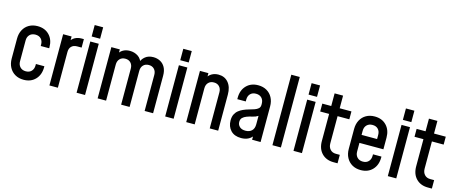

<svg xmlns="http://www.w3.org/2000/svg" viewBox="-45 -1356 4680 1973"><g transform="rotate(15 2295.0 -369.0)"><path d="M224 12.5Q172.5 12.5 133.5 -10Q94.5 -32.5 72.8 -73Q51 -113.5 51 -167V-378.5Q51 -432 72.8 -472.5Q94.5 -513 133.5 -535.2Q172.5 -557.5 224 -557.5Q302 -557.5 349 -508.2Q396 -459 396 -378.5V-368.5H306V-383.5Q306 -421.5 284.2 -444.5Q262.5 -467.5 224 -467.5Q186 -467.5 163.5 -444.5Q141 -421.5 141 -383.5V-162Q141 -124.5 163.5 -101Q186 -77.5 224 -77.5Q262.5 -77.5 284.2 -101Q306 -124.5 306 -162V-177H396V-167Q396 -86.5 349 -37Q302 12.5 224 12.5Z M497 0V-545H587V-463L571 -482Q589 -516.5 620.2 -534Q651.5 -551.5 692 -551.5H716V-461.5H667.5Q630.5 -461.5 608.8 -440Q587 -418.5 587 -380.5V0Z M786 0V-545H876V0ZM786 -598.5V-720H876V-598.5Z M1010 0V-545H1100V-469L1084.5 -489Q1102.5 -522 1132.8 -539.8Q1163 -557.5 1205 -557.5Q1253.5 -557.5 1291.8 -532.5Q1330 -507.5 1343.5 -453.5L1321 -457.5Q1336 -504 1369.8 -530.8Q1403.5 -557.5 1455 -557.5Q1495 -557.5 1528 -540.2Q1561 -523 1580.5 -487.8Q1600 -452.5 1600 -398.5V0H1510V-383.5Q1510 -421.5 1488.5 -444.5Q1467 -467.5 1430.5 -467.5Q1393.5 -467.5 1371.8 -444.5Q1350 -421.5 1350 -383.5V0H1260V-383.5Q1260 -421.5 1238.5 -444.5Q1217 -467.5 1180.5 -467.5Q1143.5 -467.5 1121.8 -444.5Q1100 -421.5 1100 -383.5V0Z M1728.5 0V-545H1818.5V0ZM1728.5 -598.5V-720H1818.5V-598.5Z M1952.5 0V-545H2042.5V-467.5L2026.5 -485.5Q2044.5 -521 2075.8 -539.2Q2107 -557.5 2148 -557.5Q2214 -557.5 2253.2 -511Q2292.5 -464.5 2292.5 -383.5V0H2202.5V-383.5Q2202.5 -421.5 2181 -444.5Q2159.5 -467.5 2123 -467.5Q2086 -467.5 2064.2 -444.5Q2042.5 -421.5 2042.5 -383.5V0Z M2538.5 12.5Q2466.5 12.5 2427.2 -29.2Q2388 -71 2388 -135.5Q2388 -174 2401.2 -200.2Q2414.5 -226.5 2435.8 -243.2Q2457 -260 2481.5 -271Q2510.5 -284 2540.8 -292.2Q2571 -300.5 2596.5 -309.2Q2622 -318 2637.8 -332.2Q2653.5 -346.5 2653.5 -371.5V-383.5Q2653.5 -421.5 2631.2 -444.5Q2609 -467.5 2570.5 -467.5Q2532.5 -467.5 2510.5 -444.5Q2488.5 -421.5 2488.5 -383.5V-363.5H2398.5V-378.5Q2398.5 -459 2445.8 -508.2Q2493 -557.5 2570.5 -557.5Q2622.5 -557.5 2661.2 -535.2Q2700 -513 2721.8 -472.5Q2743.5 -432 2743.5 -378.5V0H2653.5V-78.5L2669 -58.5Q2651.5 -24.5 2618.2 -6Q2585 12.5 2538.5 12.5ZM2562.5 -72Q2603.5 -72 2628.5 -95.2Q2653.5 -118.5 2653.5 -165V-254.5Q2629 -238 2597.8 -231.5Q2566.5 -225 2537 -214Q2510.5 -204 2494.2 -188Q2478 -172 2478 -144Q2478 -113.5 2499.8 -92.8Q2521.5 -72 2562.5 -72Z M2869.5 0V-750H2959.5V0Z M3093.5 0V-545H3183.5V0ZM3093.5 -598.5V-720H3183.5V-598.5Z M3521.5 6.5Q3443.5 6.5 3396.2 -41.8Q3349 -90 3349 -173V-461.5H3254V-545.5H3349V-680H3439V-545.5H3564V-461.5H3439V-173Q3439 -132.5 3461.5 -108Q3484 -83.5 3521.5 -83.5H3564V6.5Z M3810 12.5Q3758.5 12.5 3719.5 -10Q3680.5 -32.5 3658.8 -73Q3637 -113.5 3637 -167V-378.5Q3637 -432 3658.8 -472.5Q3680.5 -513 3719.5 -535.2Q3758.5 -557.5 3810 -557.5Q3888 -557.5 3935 -508.2Q3982 -459 3982 -378.5V-254.5H3712V-339.5H3892V-383.5Q3892 -421.5 3870.2 -444.5Q3848.5 -467.5 3810 -467.5Q3772 -467.5 3749.5 -444.5Q3727 -421.5 3727 -383.5V-162Q3727 -124.5 3749.5 -101Q3772 -77.5 3810 -77.5Q3848.5 -77.5 3870.2 -101Q3892 -124.5 3892 -162V-177H3982V-167Q3982 -86.5 3935 -37Q3888 12.5 3810 12.5Z M4097 0V-545H4187V0ZM4097 -598.5V-720H4187V-598.5Z M4525 6.5Q4447 6.5 4399.8 -41.8Q4352.5 -90 4352.5 -173V-461.5H4257.5V-545.5H4352.5V-680H4442.5V-545.5H4567.5V-461.5H4442.5V-173Q4442.5 -132.5 4465 -108Q4487.5 -83.5 4525 -83.5H4567.5V6.5Z"/></g></svg>

Font: Mohave Medium
Style: Regular
Weight: 500
Designer: Gumpita Rahayu
Foundry: Tokotype
Version: Version 2.003